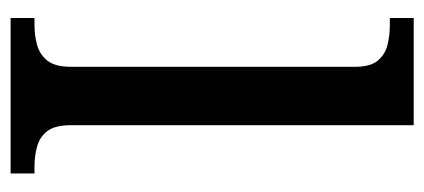

<svg xmlns="http://www.w3.org/2000/svg" viewBox="-239 -561 800 362"><g transform="rotate(90 161.0 -380.0)"><path d="M14 0V-45H27Q47 -45 65 -50Q83 -55 94.5 -69.5Q106 -84 106 -115V-649Q106 -678 94.5 -692Q83 -706 65 -710.5Q47 -715 27 -715H14V-760H216V-115Q216 -84 227 -69.5Q238 -55 256 -50Q274 -45 295 -45H307V0Z"/></g></svg>

Font: Noto Serif Toto Medium
Style: Regular
Weight: 500
Designer: Monotype Design Team
Foundry: Monotype Imaging Inc.
Version: Version 2.001; ttfautohint (v1.8.4.7-5d5b)